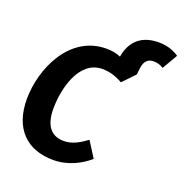

<svg xmlns="http://www.w3.org/2000/svg" viewBox="-150 -985 1087 1136"><g transform="rotate(20 393.0 -417.0)"><path d="M658 -851C549 -851 487 -793 470 -693C445 -704 416 -710 379 -710C148 -710 38 -459 38 -269C38 -83 142 17 307 17C400 17 478 -25 531 -71L469 -169C426 -138 383 -110 327 -110C253 -110 205 -157 205 -269C205 -391 250 -589 399 -589C445 -589 487 -575 527 -552L600 -628L605 -672C611 -715 633 -735 667 -735C692 -735 709 -729 730 -717L786 -813C758 -832 718 -851 658 -851Z"/></g></svg>

Font: Fira Sans
Style: Bold Italic
Weight: 700
Italic angle: -8°
Designer: bBox Type GmbH & Carrois Corporate GbR & Edenspiekermann AG
Foundry: bBox Type GmbH & Carrois Corporate GbR & Edenspiekermann AG
Version: Version 4.301;PS 004.301;hotconv 1.0.88;makeotf.lib2.5.64775